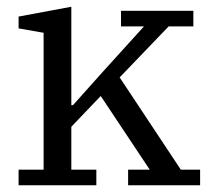

<svg xmlns="http://www.w3.org/2000/svg" viewBox="-20 -548 624 568"><path d="M35 -46H109V-451L35 -464V-499L191 -528V-237H196L280 -331L406 -470H338V-516H552V-470H479L334 -319L515 -46H572V0H359V-46H423L278 -264L191 -173V-46H265V0H35Z"/></svg>

Font: IBM Plex Serif
Style: Regular
Weight: 400
Designer: Mike Abbink, Paul van der Laan, Pieter van Rosmalen
Foundry: Bold Monday
Version: Version 2.6